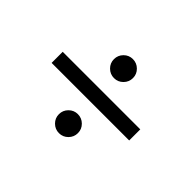

<svg xmlns="http://www.w3.org/2000/svg" viewBox="-121 -1001 1242 1242"><g transform="rotate(45 500.0 -379.5)"><path d="M499.8 -717.6Q535.7 -717.6 561.3 -692.2Q586.9 -666.8 586.9 -631Q586.9 -595.1 561.5 -569.5Q536 -543.9 500.2 -543.9Q464.3 -543.9 438.7 -569.3Q413.1 -594.7 413.1 -630.6Q413.1 -666.5 438.5 -692.1Q464 -717.6 499.8 -717.6ZM854.8 -429.8V-328.3H145.2V-429.8ZM499.8 -214.1Q535.7 -214.1 561.3 -188.7Q586.9 -163.3 586.9 -127.4Q586.9 -91.6 561.5 -66Q536 -40.4 500.2 -40.4Q464.3 -40.4 438.7 -65.8Q413.1 -91.2 413.1 -127.1Q413.1 -163 438.5 -188.5Q464 -214.1 499.8 -214.1Z"/></g></svg>

Font: Shanggu Sans SC VF
Style: Regular
Weight: 250
Designer: GuiWonder
Version: Version 1.021